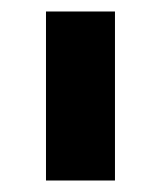

<svg xmlns="http://www.w3.org/2000/svg" viewBox="-20 -733 280 334"><path d="M60 -419V-713H180V-419Z"/></svg>

Font: Zen Dots
Style: Regular
Weight: 400
Designer: Yoshimichi Ohira
Foundry: A-1 Corp ZenFonts
Version: Version 1.000; ttfautohint (v1.8.3)